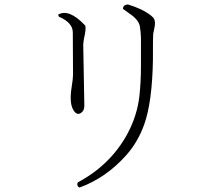

<svg xmlns="http://www.w3.org/2000/svg" viewBox="-20 -785 960 865"><path d="M338 60Q324 53 330 37Q478 -42 554 -182Q598 -264 608 -352Q615 -415 615 -488V-615Q614 -644 610 -667Q604 -697 563 -724Q539 -741 534 -745Q534 -763 556 -765Q620 -746 659 -716Q665 -711 670 -706Q684 -690 674 -651Q670 -635 670 -627Q669 -623 669 -530Q669 -523 669 -517Q666 -327 630 -225Q602 -146 549 -86Q457 17 338 60ZM364 -670Q369 -656 358 -609Q355 -591 355 -582L360 -308Q360 -285 343 -275Q338 -272 333 -272Q319 -272 308 -294Q292 -326 303 -394Q309 -431 309 -448L308 -639Q308 -683 245 -710L242 -719Q290 -748 364 -670Z"/></svg>

Font: cwTeXFangSong
Style: Medium
Weight: 500
Version: Version 1.17